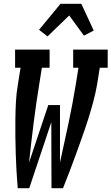

<svg xmlns="http://www.w3.org/2000/svg" viewBox="-20 -998 591 1018"><path d="M74 0Q70 -45 67.5 -90.5Q65 -136 63.5 -182Q62 -228 61.5 -274Q61 -320 61.5 -366Q62 -412 64.5 -458.5Q67 -505 75 -551L89 -639H60V-735H243V-639H202L188 -551Q171 -447 158 -343.5Q145 -240 134 -136L236 -441H298V-136Q321 -240 343 -343.5Q365 -447 382 -551L396 -639H368V-735H551V-639H509L495 -551Q487 -505 474.5 -458.5Q462 -412 447.5 -366Q433 -320 416.5 -274Q400 -228 383.5 -182Q367 -136 349.5 -90.5Q332 -45 314 0H253L252 -350L135 0ZM232 -805 187 -840 301 -978H411L477 -836L425 -809L347 -916Z"/></svg>

Font: Iosevka Curly Slab
Style: Bold Italic
Weight: 700
Italic angle: -9°
Monospace: yes
Designer: Belleve Invis
Foundry: Belleve Invis
Version: Version 22.1.2; ttfautohint (v1.8.4)